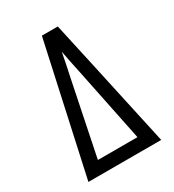

<svg xmlns="http://www.w3.org/2000/svg" viewBox="-178 -838 855 941"><g transform="rotate(-30 250.0 -367.5)"><path d="M44 0 205 -735H295L349 -490L456 0ZM138 -70H362L276 -490Q269 -522 262.5 -554Q256 -586 250 -618Q244 -586 237.5 -554Q231 -522 224 -490Z"/></g></svg>

Font: Iosevka Fuck
Style: Regular
Weight: 400
Monospace: yes
Designer: Belleve Invis
Foundry: Belleve Invis
Version: Version 28.0.7; ttfautohint (v1.8.3)